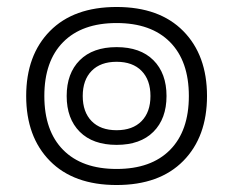

<svg xmlns="http://www.w3.org/2000/svg" viewBox="-20 -515 668 550"><path d="M55 -240Q55 -357 123 -426Q191 -495 314 -495Q437 -495 505 -426Q573 -357 573 -240Q573 -123 505 -54Q437 15 314 15Q191 15 123 -54Q55 -123 55 -240ZM521 -240Q521 -340 467 -394.5Q413 -449 314 -449Q215 -449 161 -394.5Q107 -340 107 -240Q107 -140 161 -85.5Q215 -31 314 -31Q413 -31 467 -85.5Q521 -140 521 -240ZM171 -240Q171 -305 208.5 -342.5Q246 -380 314 -380Q382 -380 419.5 -342.5Q457 -305 457 -240Q457 -175 419.5 -137.5Q382 -100 314 -100Q246 -100 208.5 -137.5Q171 -175 171 -240ZM411 -240Q411 -286 385.5 -312Q360 -338 314 -338Q268 -338 242.5 -312Q217 -286 217 -240Q217 -194 242.5 -168Q268 -142 314 -142Q360 -142 385.5 -168Q411 -194 411 -240Z"/></svg>

Font: Mitr ExtraLight
Style: Regular
Weight: 250
Designer: Thanarat Vachiruckul
Foundry: Cadson Demak Co.,Ltd.
Version: Version 1.000